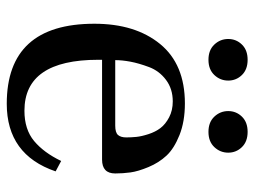

<svg xmlns="http://www.w3.org/2000/svg" viewBox="-110 -612 735 554"><g transform="rotate(90 257.0 -335.5)"><path d="M154 -301H343Q363 -301 370 -309Q377 -317 377 -333Q377 -347 375.5 -362Q374 -377 367.5 -397Q361 -417 350 -431.5Q339 -446 319 -456.5Q299 -467 273 -467Q237 -467 211 -447.5Q185 -428 174 -398.5Q163 -369 158.5 -345Q154 -321 154 -301ZM49 -241Q49 -359 107.5 -430.5Q166 -502 279 -502Q331 -502 370 -486.5Q409 -471 429.5 -449Q450 -427 462.5 -397Q475 -367 478 -345Q481 -323 481 -301Q481 -263 441 -263H153V-252Q153 -39 300 -39Q354 -39 387.5 -67Q421 -95 445 -145L475 -129Q427 12 280 12Q49 12 49 -241ZM109 -587Q93 -604 93 -627Q93 -650 109 -666.5Q125 -683 153 -683Q181 -683 197 -666.5Q213 -650 213 -627Q213 -604 197 -587Q181 -570 153 -570Q125 -570 109 -587ZM317 -587Q301 -604 301 -627Q301 -650 317 -666.5Q333 -683 361 -683Q389 -683 405 -666.5Q421 -650 421 -627Q421 -604 405 -587Q389 -570 361 -570Q333 -570 317 -587Z"/></g></svg>

Font: Heuristica
Style: Regular
Weight: 400
Version: Version 1.0.1 ; ttfautohint (v1.4.1)